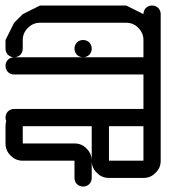

<svg xmlns="http://www.w3.org/2000/svg" viewBox="-645 -645 665 696"><path d="M-156.2 0Q-168.9 0 -178.7 -8.8Q-187.5 -18.6 -187.5 -31.2Q-187.5 -43.9 -178.7 -53.7Q-168.9 -62.5 -156.2 -62.5Q-145.5 -62.5 -125 -62.5Q-125 -132.8 -125 -343.8Q-125 -356.4 -116.2 -366.2Q-106.4 -375 -93.8 -375Q-81.1 -375 -71.3 -366.2Q-62.5 -356.4 -62.5 -343.8Q-62.5 -250 -62.5 -62.5Q-62.5 -36.1 -81.1 -18.6Q-98.6 0 -125 0Q-135.7 0 -156.2 0Z M-93.8 -312.5Q-106.4 -312.5 -116.2 -321.3Q-125 -331.1 -125 -343.8Q-125 -354.5 -125 -375Q-242.2 -375 -593.8 -375Q-606.4 -375 -616.2 -383.8Q-625 -393.6 -625 -406.2Q-625 -418.9 -616.2 -428.7Q-606.4 -437.5 -593.8 -437.5Q-437.5 -437.5 -125 -437.5Q-98.6 -437.5 -81.1 -418.9Q-62.5 -400.4 -62.5 -375Q-62.5 -364.3 -62.5 -343.8Q-62.5 -331.1 -71.3 -321.3Q-81.1 -312.5 -93.8 -312.5Z M-343.8 31.2Q-356.4 31.2 -366.2 22.5Q-375 12.7 -375 0Q-375 -20.5 -375 -62.5Q-421.9 -62.5 -562.5 -62.5Q-588.9 -62.5 -606.4 -81.1Q-625 -98.6 -625 -125Q-625 -145.5 -625 -187.5Q-625 -213.9 -606.4 -231.4Q-587.9 -250 -562.5 -250Q-417 -250 -125 -250Q-125 -273.4 -125 -343.8Q-125 -356.4 -116.2 -366.2Q-106.4 -375 -93.8 -375Q-81.1 -375 -71.3 -366.2Q-62.5 -356.4 -62.5 -343.8Q-62.5 -312.5 -62.5 -250Q-62.5 -223.6 -81.1 -206.1Q-98.6 -187.5 -125 -187.5Q-270.5 -187.5 -562.5 -187.5Q-562.5 -171.9 -562.5 -125Q-515.6 -125 -375 -125Q-348.6 -125 -331.1 -106.4Q-312.5 -87.9 -312.5 -62.5Q-312.5 -42 -312.5 0Q-312.5 12.7 -321.3 22.5Q-331.1 31.2 -343.8 31.2Z M-343.8 -437.5Q-356.4 -437.5 -366.2 -446.3Q-375 -456.1 -375 -468.8Q-375 -481.4 -366.2 -491.2Q-356.4 -500 -343.8 -500Q-331.1 -500 -321.3 -491.2Q-312.5 -481.4 -312.5 -468.8Q-312.5 -456.1 -321.3 -446.3Q-331.1 -437.5 -343.8 -437.5ZM-93.8 -312.5Q-106.4 -312.5 -116.2 -321.3Q-125 -331.1 -125 -343.8Q-125 -426.8 -125 -593.8Q-125 -606.4 -116.2 -616.2Q-106.4 -625 -93.8 -625Q-81.1 -625 -71.3 -616.2Q-62.5 -606.4 -62.5 -593.8Q-62.5 -510.7 -62.5 -343.8Q-62.5 -331.1 -71.3 -321.3Q-81.1 -312.5 -93.8 -312.5Z M-250 0Q-276.4 0 -293.9 -18.6Q-312.5 -36.1 -312.5 -62.5Q-312.5 -104.5 -312.5 -187.5Q-382.8 -187.5 -593.8 -187.5Q-606.4 -187.5 -616.2 -196.3Q-625 -206.1 -625 -218.8Q-625 -231.4 -616.2 -241.2Q-606.4 -250 -593.8 -250Q-500 -250 -312.5 -250Q-286.1 -250 -268.6 -231.4Q-250 -212.9 -250 -187.5Q-250 -145.5 -250 -62.5Q-218.8 -62.5 -125 -62.5Q-125 -132.8 -125 -343.8Q-125 -356.4 -116.2 -366.2Q-106.4 -375 -93.8 -375Q-81.1 -375 -71.3 -366.2Q-62.5 -356.4 -62.5 -343.8Q-62.5 -250 -62.5 -62.5Q-62.5 -36.1 -81.1 -18.6Q-98.6 0 -125 0Q-167 0 -250 0Z M-343.8 -437.5Q-356.4 -437.5 -366.2 -446.3Q-375 -456.1 -375 -468.8Q-375 -481.4 -366.2 -491.2Q-356.4 -500 -343.8 -500Q-331.1 -500 -321.3 -491.2Q-312.5 -481.4 -312.5 -468.8Q-312.5 -456.1 -321.3 -446.3Q-331.1 -437.5 -343.8 -437.5ZM-93.8 -312.5Q-106.4 -312.5 -116.2 -321.3Q-125 -331.1 -125 -343.8Q-125 -426.8 -125 -593.8Q-125 -606.4 -116.2 -616.2Q-106.4 -625 -93.8 -625Q-81.1 -625 -71.3 -616.2Q-62.5 -606.4 -62.5 -593.8Q-62.5 -510.7 -62.5 -343.8Q-62.5 -331.1 -71.3 -321.3Q-81.1 -312.5 -93.8 -312.5Z M-156.2 0Q-168.9 0 -178.7 -8.8Q-187.5 -18.6 -187.5 -31.2Q-187.5 -43.9 -178.7 -53.7Q-168.9 -62.5 -156.2 -62.5Q-145.5 -62.5 -125 -62.5Q-125 -132.8 -125 -343.8Q-125 -356.4 -116.2 -366.2Q-106.4 -375 -93.8 -375Q-81.1 -375 -71.3 -366.2Q-62.5 -356.4 -62.5 -343.8Q-62.5 -250 -62.5 -62.5Q-62.5 -36.1 -81.1 -18.6Q-98.6 0 -125 0Q-135.7 0 -156.2 0Z M-93.8 -312.5Q-106.4 -312.5 -116.2 -321.3Q-125 -331.1 -125 -343.8Q-125 -395.5 -125 -500Q-125 -525.4 -143.6 -543.9Q-161.1 -562.5 -187.5 -562.5Q-292 -562.5 -500 -562.5Q-525.4 -562.5 -543.9 -543.9Q-562.5 -525.4 -562.5 -500Q-562.5 -489.3 -562.5 -468.8Q-562.5 -456.1 -571.3 -446.3Q-581.1 -437.5 -593.8 -437.5Q-606.4 -437.5 -616.2 -446.3Q-625 -456.1 -625 -468.8Q-625 -479.5 -625 -500Q-617.2 -515.6 -593.8 -562.5Q-585.9 -570.3 -562.5 -593.8Q-546.9 -601.6 -500 -625Q-421.9 -625 -187.5 -625Q-171.9 -617.2 -125 -593.8Q-117.2 -585.9 -93.8 -562.5Q-85.9 -546.9 -62.5 -500Q-62.5 -460.9 -62.5 -343.8Q-62.5 -331.1 -71.3 -321.3Q-81.1 -312.5 -93.8 -312.5Z"/></svg>

Font: conwrite
Style: Regular
Weight: 400
Designer: Willllllliam
Version: 1.0